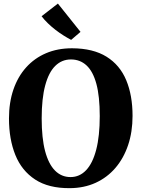

<svg xmlns="http://www.w3.org/2000/svg" viewBox="-20 -1016 772 1048"><path d="M361.5 11Q245.5 12 172 -36Q98.5 -84 63.8 -170Q29 -256 29 -369Q29 -456.5 53.2 -527.2Q77.5 -598 122.8 -648.2Q168 -698.5 231.2 -725.5Q294.5 -752.5 373 -752.5Q488.5 -752 561.5 -706.5Q634.5 -661 669 -578.2Q703.5 -495.5 703.5 -383.5Q703.5 -296 679.2 -224Q655 -152 610 -99.5Q565 -47 502 -18.2Q439 10.5 361.5 11ZM365 -49.5Q414.5 -49.5 450.2 -87.2Q486 -125 505.2 -199.2Q524.5 -273.5 524.5 -382.5Q524.5 -490.5 506 -558.5Q487.5 -626.5 452.2 -659Q417 -691.5 367 -691.5Q317.5 -691.5 281.8 -656.5Q246 -621.5 226.8 -550Q207.5 -478.5 207.5 -369.5Q207.5 -262 226.2 -191.2Q245 -120.5 280.2 -85Q315.5 -49.5 365 -49.5ZM368 -798.5Q349 -808.5 327 -822.2Q305 -836 283.2 -852.8Q261.5 -869.5 241.8 -888.5Q222 -907.5 207 -927.5L296 -996.5L419.5 -842L368.5 -798.5Z"/></svg>

Font: Merriweather 28pt ExtraBold
Style: Regular
Weight: 800
Version: Version 2.100